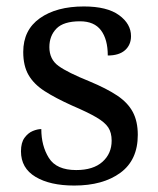

<svg xmlns="http://www.w3.org/2000/svg" viewBox="-20 -565 491 595"><path d="M210 10Q135 10 90 -17Q45 -44 45 -96Q45 -123 56 -138Q67 -153 81.5 -159Q96 -165 108 -165Q108 -113 131.5 -75.5Q155 -38 216 -38Q269 -38 297.5 -63.5Q326 -89 326 -129Q326 -154 315.5 -170Q305 -186 278.5 -201.5Q252 -217 203 -238Q152 -261 118.5 -282.5Q85 -304 68.5 -332.5Q52 -361 52 -404Q52 -472 103.5 -508.5Q155 -545 240 -545Q312 -545 349 -518Q386 -491 386 -453Q386 -426 367.5 -409.5Q349 -393 314 -393Q314 -443 293 -471Q272 -499 228 -499Q177 -499 155 -476.5Q133 -454 133 -419Q133 -381 161.5 -360.5Q190 -340 257 -313Q310 -291 343 -269Q376 -247 391.5 -218Q407 -189 407 -147Q407 -69 353 -29.5Q299 10 210 10Z"/></svg>

Font: Noto Serif Old Uyghur
Style: Regular
Weight: 400
Designer: Lewis McGuffie
Foundry: Google LLC
Version: Version 1.003; ttfautohint (v1.8.4.7-5d5b)